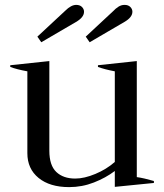

<svg xmlns="http://www.w3.org/2000/svg" viewBox="-20 -756 673 786"><path d="M149 -583 133 -606 247 -712Q271 -736 292 -736Q307 -736 315.5 -727.5Q324 -719 324 -708Q324 -685 291 -666ZM347 -583 331 -606 445 -712Q452 -720 464 -728Q476 -736 490 -736Q505 -736 513.5 -727.5Q522 -719 522 -708Q522 -685 489 -666ZM610 -15V-7L450 9V-56Q413 -28 364.5 -9Q316 10 263 10Q184 10 138 -27.5Q92 -65 92 -129V-464Q48 -472 22 -482V-489L182 -506V-139Q182 -79 210.5 -52Q239 -25 288 -25Q325 -25 370.5 -44Q416 -63 450 -93V-464Q408 -472 381 -482V-489L540 -506V-31Q569 -27 610 -15Z"/></svg>

Font: Trirong
Style: Regular
Weight: 400
Designer: Katatrad Team
Foundry: CadsonDemak
Version: Version 1.001